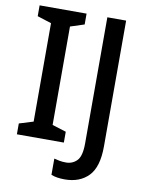

<svg xmlns="http://www.w3.org/2000/svg" viewBox="-98 -782 792 1047"><g transform="rotate(10 298.5 -258.5)"><path d="M295 0H35V-60L113 -84V-629L35 -654V-714H295V-654L218 -629V-84L295 -60ZM334 197Q289 197 259 185V95Q273 99 289.5 102Q306 105 325 105Q361 105 385.5 80Q410 55 410 -16V-714H514V-17Q514 97 465.5 147Q417 197 334 197Z"/></g></svg>

Font: Noto Sans Gurmukhi SemiCondensed Medium
Style: Regular
Weight: 500
Width: 4
Designer: Jelle Bosma - Monotype Design Team
Foundry: Monotype Imaging Inc.
Version: Version 2.004; ttfautohint (v1.8.4.7-5d5b)